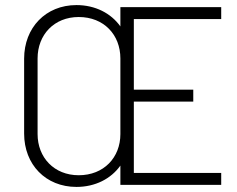

<svg xmlns="http://www.w3.org/2000/svg" viewBox="-20 -728 933 756"><path d="M851 -653V-700H454V-624C417 -676 355 -708 281 -708C160 -708 75 -619 75 -497V-202C75 -80 160 8 281 8C355 8 417 -24 454 -76V0H851V-47H507V-328H741V-375H507V-653ZM290 -38C193 -38 128 -108 128 -200V-498C128 -591 193 -661 290 -661C389 -661 454 -591 454 -498V-200C454 -108 389 -38 290 -38Z"/></svg>

Font: Arthouse Owned Light
Style: Regular
Weight: 300
Designer: Jeremy Tribby
Foundry: Tribby Type
Version: Version 1.000;PS 001.000;hotconv 1.0.88;makeotf.lib2.5.64775